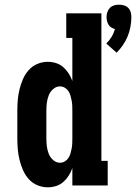

<svg xmlns="http://www.w3.org/2000/svg" viewBox="-20 -792 581 820"><path d="M478 -567 434 -606Q447 -619 456.5 -634.5Q466 -650 471 -668Q463 -670 455.5 -674.5Q448 -679 443.5 -686.5Q439 -694 437 -702.5Q435 -711 435 -719Q435 -730 438.5 -740.5Q442 -751 449.5 -758.5Q457 -766 467 -769Q477 -772 488 -772Q499 -772 509.5 -769Q520 -766 527.5 -758.5Q535 -751 538 -740.5Q541 -730 541 -719Q541 -698 537 -677Q533 -656 525 -636.5Q517 -617 505 -599.5Q493 -582 478 -567ZM184 8Q161 8 139.5 -1Q118 -10 102.5 -27.5Q87 -45 78 -66Q69 -87 63.5 -109Q58 -131 56 -154Q54 -177 54 -200V-320Q54 -343 56 -366Q58 -389 63.5 -411Q69 -433 78 -454Q87 -475 102.5 -492.5Q118 -510 139.5 -519Q161 -528 184 -528Q202 -528 219.5 -522.5Q237 -517 250.5 -505Q264 -493 273.5 -478Q283 -463 289 -446V-630H263V-735H413V-105H440V0H289V-74Q283 -57 273.5 -42Q264 -27 250.5 -15Q237 -3 219.5 2.5Q202 8 184 8ZM236 -97Q247 -97 256.5 -102.5Q266 -108 272 -117Q278 -126 281 -136.5Q284 -147 286 -157.5Q288 -168 288.5 -178.5Q289 -189 289 -200V-320Q289 -331 288.5 -341.5Q288 -352 286 -362.5Q284 -373 281 -383.5Q278 -394 272 -403Q266 -412 256.5 -417.5Q247 -423 236 -423Q220 -423 207 -411.5Q194 -400 188 -384.5Q182 -369 180 -352.5Q178 -336 178 -320V-200Q178 -184 180 -167.5Q182 -151 188 -135.5Q194 -120 207 -108.5Q220 -97 236 -97Z"/></svg>

Font: Iosevka Curly Slab Extrabold
Style: Regular
Weight: 800
Monospace: yes
Designer: Belleve Invis
Foundry: Belleve Invis
Version: Version 22.1.2; ttfautohint (v1.8.4)